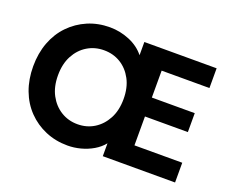

<svg xmlns="http://www.w3.org/2000/svg" viewBox="-116 -903 1327 1106"><g transform="rotate(20 547.0 -350.0)"><path d="M386 12Q313 12 250.5 -14.5Q188 -41 141.5 -89Q95 -137 70 -203.5Q45 -270 45 -350Q45 -430 70 -496.5Q95 -563 141.5 -611Q188 -659 250 -685.5Q312 -712 385 -712Q447 -712 505 -688Q563 -664 599 -619V-700H1042V-579H749V-414H1012V-298H749V-121H1042V0H599V-79Q576 -50 541 -29.5Q506 -9 466 1.5Q426 12 386 12ZM398 -123Q455 -123 500 -151Q545 -179 572 -229.5Q599 -280 599 -350Q599 -420 572 -470.5Q545 -521 500 -548.5Q455 -576 398 -576Q342 -576 296.5 -548.5Q251 -521 224 -470.5Q197 -420 197 -350Q197 -280 224 -229.5Q251 -179 296.5 -151Q342 -123 398 -123Z"/></g></svg>

Font: DM Sans 18pt Black
Style: Regular
Weight: 900
Designer: Colophon Foundry, Jonny Pinhorn
Foundry: Colophon Foundry
Version: Version 4.004;gftools[0.9.30]